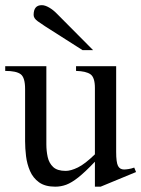

<svg xmlns="http://www.w3.org/2000/svg" viewBox="-20 -701 541 736"><path d="M501.5 -41.5 365.7 14.6H343.8V-81.1Q306.2 -41.5 280.3 -21Q254.4 -0.5 233.9 7.1Q213.4 14.6 191.9 14.6Q152.8 14.6 129.6 -2.2Q106.4 -19 95 -45.7Q83.5 -72.3 79.8 -102.5Q76.2 -132.8 76.2 -159.7V-359.9Q76.2 -403.8 59.3 -416.5Q42.5 -429.2 0 -429.2V-447.3H157.7V-147.9Q157.7 -122.6 162.8 -99.1Q168 -75.7 183.8 -60.8Q199.7 -45.9 231.9 -45.9Q251.5 -45.9 278.6 -59.1Q305.7 -72.3 343.8 -109.4V-363.8Q343.8 -404.3 326.7 -416.3Q309.6 -428.2 271.5 -429.2V-447.3H425.3V-118.7Q425.3 -78.6 432.4 -64.9Q439.5 -51.3 455.6 -51.3Q462.4 -51.3 473.1 -53Q483.9 -54.7 494.6 -58.6ZM336.9 -508.8H296.4L152.3 -600.6Q140.1 -608.4 124.5 -619.6Q108.9 -630.9 108.9 -643.6Q108.9 -681.2 140.1 -681.2Q152.8 -681.2 168.7 -671.9Q184.6 -662.6 198.2 -648.4Z"/></svg>

Font: BabelStone Roman
Style: Regular
Weight: 400
Designer: Walt Agee, Victor Gaultney, Peter Martin, Debbi Hosken, Becca Hirsbrunner (SIL); Andrew West (BabelStone)
Foundry: BabelStone
Version: Version 16.000